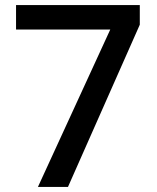

<svg xmlns="http://www.w3.org/2000/svg" viewBox="-20 -734 615 754"><path d="M129 0 413 -618H43V-714H529V-637L247 0Z"/></svg>

Font: Noto Sans Syriac Eastern Medium
Style: Regular
Weight: 500
Designer: Patrick Giasson and the Monotype Design Team
Foundry: Monotype Imaging Inc.
Version: Version 3.001